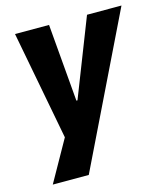

<svg xmlns="http://www.w3.org/2000/svg" viewBox="-104 -584 736 845"><g transform="rotate(-15 264.0 -161.5)"><path d="M32 180 141 -14 147 44 43 -503H198L228 -150H233L371 -503H528L196 180Z"/></g></svg>

Font: Nunito Sans 7pt Condensed ExtraBold
Style: Italic
Weight: 800
Width: 3
Italic angle: -9°
Designer: Vernon Adams
Foundry: Vernon Adams
Version: Version 3.101;gftools[0.9.27]